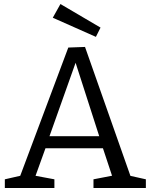

<svg xmlns="http://www.w3.org/2000/svg" viewBox="-20 -933 749 953"><path d="M633 -44 610 -64 704 -43V0H444V-43L548 -63L540 -49L487 -209L502 -197H196L210 -209L153 -51L148 -62L250 -43V0H4V-43L96 -64L75 -46L319 -697L402 -700ZM221 -244 213 -257H486L477 -243L346 -650L365 -649ZM456 -750 242 -845 280 -913 479 -796Z"/></svg>

Font: Pack4
Style: Regular
Weight: 400
Version: Version 2.002